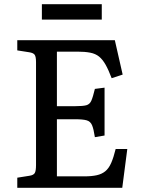

<svg xmlns="http://www.w3.org/2000/svg" viewBox="-20 -891 677 911"><path d="M62 0V-47.9L120.1 -57.1Q139.2 -60.1 145 -70.1Q150.9 -80.1 150.9 -107.9V-596.2Q150.9 -622.1 144.5 -631.1Q138.2 -640.1 118.2 -643.1L62 -651.9V-700.2H524.9L562 -537.1L509.8 -520Q494.6 -560.1 480.7 -584.5Q466.8 -608.9 450 -622.6Q433.1 -636.2 408 -641.1Q382.8 -646 347.2 -646H250V-387.2H336.9Q373 -387.2 389.4 -391.6Q405.8 -396 413.3 -413.1Q420.9 -430.2 430.2 -469.2L476.1 -475.1V-248L430.2 -240.2Q424.3 -279.3 416.7 -297.1Q409.2 -314.9 391.1 -320.1Q373 -325.2 336.9 -325.2H250V-54.2H378.9Q415 -54.2 439 -59.6Q462.9 -64.9 479.5 -78.4Q496.1 -91.8 507.6 -117.9Q519 -144 528.8 -184.1H584L560.1 0ZM178.7 -797.9V-871.1H462.9V-797.9Z"/></svg>

Font: Literata
Style: Regular
Weight: 400
Designer: Latin by Veronika Burian and Jose Scaglione. Greek by Irene Vlachou. Cyrillic by Vera Evstafieva.
Foundry: TypeTogether
Version: Version 3.002